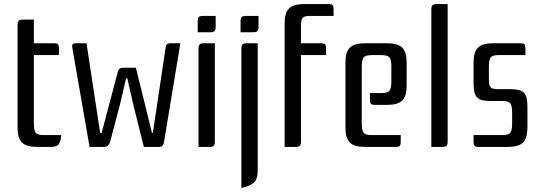

<svg xmlns="http://www.w3.org/2000/svg" viewBox="-20 -720 2659 941"><path d="M244 -508Q260 -508 264.5 -502.5Q269 -497 269 -481V-450H146V-115Q146 -84 154 -71Q162 -58 193 -58H280Q278 -29 268.5 -14.5Q259 0 230 0H161Q109 0 87.5 -21.5Q66 -43 66 -95V-597Q66 -613 71.5 -618.5Q77 -624 93 -624H146V-508Z M784 -25Q782 -13 777 -6.5Q772 0 759 0H685L633 -208L604 -336H598L568 -208L520 -26Q515 -11 508 -5.5Q501 0 489 0H419L334 -488Q331 -508 349 -508H404L471 -68H478L558 -370Q563 -387 580 -388H646L725 -68H729L792 -488Q794 -500 799.5 -504Q805 -508 817 -508H864Z M949 -615Q949 -631 954.5 -636.5Q960 -642 976 -642H1037V-589Q1037 -573 1031.5 -567.5Q1026 -562 1010 -562H949ZM1033 -508V-27Q1033 -11 1027.5 -5.5Q1022 0 1006 0H953V-481Q953 -497 958.5 -502.5Q964 -508 980 -508Z M1163 -481Q1163 -497 1168.5 -502.5Q1174 -508 1190 -508H1243V118Q1243 159 1223 176Q1203 193 1163 201ZM1159 -615Q1159 -631 1164.5 -636.5Q1170 -642 1186 -642H1247V-589Q1247 -573 1241.5 -567.5Q1236 -562 1220 -562H1159Z M1590 -700Q1606 -700 1610.5 -694.5Q1615 -689 1615 -673V-642H1502Q1487 -642 1477.5 -640Q1468 -638 1463 -632Q1458 -626 1456.5 -615Q1455 -604 1455 -585V-508H1553Q1569 -508 1573.5 -502.5Q1578 -497 1578 -481V-450H1455V-27Q1455 -11 1449.5 -5.5Q1444 0 1428 0H1375V-605Q1375 -657 1396.5 -678.5Q1418 -700 1470 -700Z M1944 -58V-27Q1944 -11 1939.5 -5.5Q1935 0 1919 0H1768Q1716 0 1694.5 -21.5Q1673 -43 1673 -95V-413Q1673 -465 1694.5 -486.5Q1716 -508 1768 -508H1878Q1930 -508 1951.5 -486.5Q1973 -465 1973 -413V-301Q1973 -249 1951.5 -227.5Q1930 -206 1878 -206H1818Q1802 -206 1797.5 -211.5Q1793 -217 1793 -233V-264H1851Q1882 -264 1890 -277Q1898 -290 1898 -321V-398Q1898 -429 1888 -439.5Q1878 -450 1847 -450H1804Q1771 -450 1762 -438.5Q1753 -427 1753 -393V-115Q1753 -84 1761 -71Q1769 -58 1800 -58Z M2174 -700V-27Q2174 -11 2168.5 -5.5Q2163 0 2147 0H2094V-673Q2094 -689 2099.5 -694.5Q2105 -700 2121 -700Z M2386 -225Q2360 -225 2343.5 -229Q2327 -233 2317.5 -243.5Q2308 -254 2304.5 -271Q2301 -288 2301 -314V-413Q2301 -465 2322.5 -486.5Q2344 -508 2396 -508H2530Q2546 -508 2550.5 -502.5Q2555 -497 2555 -481V-450H2423Q2392 -450 2384 -437Q2376 -424 2376 -393V-340Q2376 -322 2377.5 -310.5Q2379 -299 2384 -293Q2389 -287 2398.5 -285Q2408 -283 2423 -283H2480Q2506 -283 2522.5 -279Q2539 -275 2548.5 -264.5Q2558 -254 2561.5 -237Q2565 -220 2565 -194V-95Q2565 -43 2543.5 -21.5Q2522 0 2470 0H2326Q2310 0 2305.5 -5.5Q2301 -11 2301 -27V-58H2443Q2474 -58 2482 -71Q2490 -84 2490 -115V-168Q2490 -199 2482 -212Q2474 -225 2443 -225Z"/></svg>

Font: Rationale
Style: Regular
Weight: 400
Designer: Cyreal (www.cyreal.org)
Foundry: Cyreal (www.cyreal.org)
Version: Version 1.011